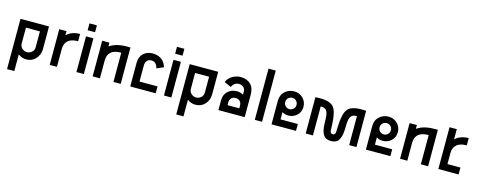

<svg xmlns="http://www.w3.org/2000/svg" viewBox="-34 -1453 6043 2427"><g transform="rotate(15 2987.5 -239.5)"><path d="M67 -467H440V-172Q440 -96 391.5 -43Q343 10 269 10Q209 10 162 -27V191H67ZM345 -167V-377H162V-167Q162 -132 189.5 -106.5Q217 -81 254 -81Q290 -81 317.5 -106Q345 -131 345 -167Z M669 -467V-412Q734 -477 844 -477V-382Q669 -382 669 -230V0H574V-467Z M924 -547V-637H1021V-547ZM1021 0H924V-467H1021Z M1456 -477H1503V0H1408V-383Q1231 -384 1231 -232V0H1136V-467H1231V-417Q1315 -477 1456 -477Z M1725 -297V-90H1961V0H1627L1628 -1V-309Q1628 -389 1675.5 -433Q1723 -477 1796 -477Q1861 -477 1909 -444.5Q1957 -412 1977 -345L1887 -306Q1869 -387 1803 -387Q1766 -387 1745.5 -364Q1725 -341 1725 -297Z M2069 -547V-637H2166V-547ZM2166 0H2069V-467H2166Z M2281 -467H2654V-172Q2654 -96 2605.5 -43Q2557 10 2483 10Q2423 10 2376 -27V191H2281ZM2559 -167V-377H2376V-167Q2376 -132 2403.5 -106.5Q2431 -81 2468 -81Q2504 -81 2531.5 -106Q2559 -131 2559 -167Z M2948 -477Q3028 -477 3077 -430.5Q3126 -384 3126 -293V0H2782V-130Q2782 -202 2829.5 -246.5Q2877 -291 2946 -291Q2995 -291 3031 -268V-309Q3031 -344 3008 -365.5Q2985 -387 2948 -387Q2886 -387 2857 -323L2766 -363Q2792 -421 2843.5 -449Q2895 -477 2948 -477ZM2877 -122V-90H3031V-122Q3031 -164 3008.5 -184Q2986 -204 2954 -204Q2915 -204 2896 -181.5Q2877 -159 2877 -122Z M3353 0H3258V-670H3353Z M3571 -185V-90H3797V0H3477V-307Q3477 -385 3527.5 -431Q3578 -477 3649 -477Q3716 -477 3763 -430.5Q3810 -384 3810 -317Q3810 -249 3763 -205.5Q3716 -162 3653 -162Q3604 -162 3571 -185ZM3697.5 -370.5Q3676 -392 3645 -392Q3614 -392 3592.5 -370.5Q3571 -349 3571 -318Q3571 -287 3592.5 -265.5Q3614 -244 3645 -244Q3676 -244 3697.5 -265.5Q3719 -287 3719 -318Q3719 -349 3697.5 -370.5Z M4527 -477Q4544 -477 4588 -475V0H4493V-380Q4440 -380 4417.5 -352.5Q4395 -325 4392 -251L4389 -169Q4386 -86 4356.5 -38Q4327 10 4256 10Q4185 10 4155.5 -38Q4126 -86 4123 -169L4120 -251Q4117 -325 4094.5 -352.5Q4072 -380 4019 -380V0H3924V-475Q3968 -477 3985 -477Q4119 -477 4165.5 -418.5Q4212 -360 4218 -194L4221 -113Q4222 -99 4232 -88.5Q4242 -78 4256 -78Q4270 -78 4280 -88.5Q4290 -99 4291 -113L4294 -194Q4300 -360 4346.5 -418.5Q4393 -477 4527 -477Z M4806 -185V-90H5032V0H4712V-307Q4712 -385 4762.5 -431Q4813 -477 4884 -477Q4951 -477 4998 -430.5Q5045 -384 5045 -317Q5045 -249 4998 -205.5Q4951 -162 4888 -162Q4839 -162 4806 -185ZM4932.5 -370.5Q4911 -392 4880 -392Q4849 -392 4827.5 -370.5Q4806 -349 4806 -318Q4806 -287 4827.5 -265.5Q4849 -244 4880 -244Q4911 -244 4932.5 -265.5Q4954 -287 4954 -318Q4954 -349 4932.5 -370.5Z M5479 -477H5526V0H5431V-383Q5254 -384 5254 -232V0H5159V-467H5254V-417Q5338 -477 5479 -477Z M5930 -477V-382Q5839 -382 5797 -341.5Q5755 -301 5755 -236V-90H5925V0H5660V-547H5755V-413Q5817 -475 5930 -477Z"/></g></svg>

Font: Gulax
Style: Regular
Weight: 400
Designer: Morgan Gilbert
Foundry: VTF
Version: Version 1.001;hotconv 1.0.109;makeotfexe 2.5.65596